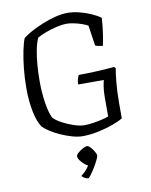

<svg xmlns="http://www.w3.org/2000/svg" viewBox="-102 -794 875 1114"><g transform="rotate(-10 335.5 -237.0)"><path d="M337 0Q310 0 276.5 -9.5Q243 -19 210.5 -33.5Q178 -48 151.5 -65Q125 -82 111 -97Q88 -130 75.5 -193Q63 -256 63 -327Q63 -389 69 -446.5Q75 -504 84.5 -549.5Q94 -595 104 -619Q123 -635 155.5 -652.5Q188 -670 226 -685.5Q264 -701 302.5 -710.5Q341 -720 373 -720Q406 -720 442 -711Q478 -702 511 -687.5Q544 -673 565 -657Q562 -608 555.5 -564.5Q549 -521 543 -496Q524 -498 514 -500.5Q504 -503 499 -506L481 -626Q469 -633 446.5 -641Q424 -649 399 -654Q374 -659 356 -659Q334 -659 300.5 -651.5Q267 -644 234.5 -632Q202 -620 182 -608Q169 -580 161 -538.5Q153 -497 149.5 -449.5Q146 -402 146 -357Q146 -289 155.5 -228.5Q165 -168 181 -137Q196 -120 228 -102.5Q260 -85 296 -73Q332 -61 357 -61Q381 -61 408.5 -65Q436 -69 461 -75Q486 -81 502 -87V-198Q502 -237 506.5 -263.5Q511 -290 514 -300H363Q363 -318 367.5 -333Q372 -348 376 -354Q429 -354 485.5 -357Q542 -360 585 -364L594 -355Q589 -332 583.5 -275.5Q578 -219 578 -149V-63Q559 -50 519.5 -35.5Q480 -21 431.5 -10.5Q383 0 337 0ZM326 246Q316 246 305.5 239.5Q295 233 289 226Q302 216 315.5 202Q329 188 338 173Q320 164 302 144Q284 124 284 109Q284 101 297 89.5Q310 78 326 69.5Q342 61 351 61Q359 61 370.5 73Q382 85 391 100.5Q400 116 400 125Q400 132 390.5 151.5Q381 171 367.5 193Q354 215 342.5 230.5Q331 246 326 246Z"/></g></svg>

Font: Texturina ExtraLight
Style: Regular
Weight: 200
Designer: Guillermo Torres Carreño
Foundry: Omnibus-Type
Version: Version 1.002; ttfautohint (v1.8.3)